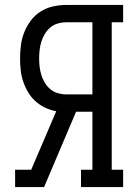

<svg xmlns="http://www.w3.org/2000/svg" viewBox="-20 -755 540 775"><path d="M41 0V-70H106L207 -306Q184 -310 162 -320.5Q140 -331 122.5 -347Q105 -363 93 -383.5Q81 -404 73.5 -426.5Q66 -449 63.5 -472.5Q61 -496 61 -520Q61 -546 64.5 -573Q68 -600 78 -625Q88 -650 104.5 -672Q121 -694 144 -708.5Q167 -723 193.5 -729Q220 -735 247 -735H477V-665H431V-70H477V0H307V-70H353V-304H287L158 0ZM247 -374H353V-665H247Q230 -665 213 -660Q196 -655 183 -644Q170 -633 161 -618Q152 -603 147 -587Q142 -571 140 -554Q138 -537 138 -520Q138 -502 140 -485Q142 -468 147 -452Q152 -436 161 -421Q170 -406 183 -395Q196 -384 213 -379Q230 -374 247 -374Z"/></svg>

Font: Iosevka Slab
Style: Regular
Weight: 400
Monospace: yes
Designer: Belleve Invis
Foundry: Belleve Invis
Version: Version 11.2.4; ttfautohint (v1.8.3)